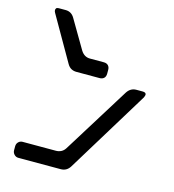

<svg xmlns="http://www.w3.org/2000/svg" viewBox="-125 -871 978 1079"><g transform="rotate(15 364.0 -331.5)"><path d="M218 -478Q228 -461 241.5 -454Q255 -447 271 -447H406Q422 -447 431.5 -456Q441 -465 441 -482V-504Q441 -520 432 -529.5Q423 -539 406 -539H325Q292 -539 272 -571L175 -736Q157 -767 123 -767H87Q70 -767 68 -761Q65 -755 65 -752Q65 -744 70 -736ZM81 104H328Q362 104 381 74L675 -407Q680 -419 680 -423Q680 -437 659 -437H623Q590 -437 570 -407L329 -19Q319 -3 305 4Q291 11 275 11H81Q67 11 57 21Q47 31 47 46V69Q47 83 57 93.5Q67 104 81 104Z"/></g></svg>

Font: WDXL Lubrifont TC
Style: Regular
Weight: 400
Designer: [WDXL Lubrifont] Copyright 2020-2022 (c) NightFurySL2001, Skr-ZERO; [ZCOOL QingKe HuangYou] Copyright 2018-2022 (c) The 
Version: Version 2.001;hotconv 1.1.1;makeotfexe 2.6.0